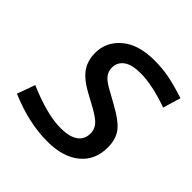

<svg xmlns="http://www.w3.org/2000/svg" viewBox="-177 -816 979 979"><g transform="rotate(45 312.5 -326.5)"><path d="M300.8 -83Q364.3 -83 396.2 -106Q428.2 -128.9 428.2 -171.9Q428.2 -199.7 411.1 -221.4Q394 -243.2 340.8 -272.9L273.9 -309.1Q209.5 -344.2 181.6 -383.5Q153.8 -422.9 153.8 -480Q153.8 -559.1 217.3 -612.5Q280.8 -666 395 -666Q454.6 -666 506.3 -655.5Q558.1 -645 625 -623L596.2 -526.9Q475.6 -569.8 392.1 -569.8Q328.6 -569.8 297.9 -547.1Q267.1 -524.4 267.1 -485.8Q267.1 -460.4 282.2 -440.2Q297.4 -419.9 337.9 -397.9L404.8 -360.8Q485.4 -316.9 513.2 -279.5Q541 -242.2 541 -183.1Q541 -92.3 477.3 -39.6Q413.6 13.2 300.8 13.2Q166 13.2 19 -49.8L54.2 -147Q202.1 -83 300.8 -83Z"/></g></svg>

Font: IntelOne Mono Medium
Style: Italic
Weight: 500
Italic angle: -16°
Designer: Fred Shallcrass
Foundry: Frere-Jones Type LLC
Version: Version 1.200;hotconv 1.1.0;makeotfexe 2.6.0;FJTRelease1.2